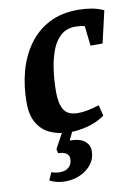

<svg xmlns="http://www.w3.org/2000/svg" viewBox="-84 -571 606 846"><g transform="rotate(-10 219.5 -147.5)"><path d="M198 10Q151 10 113 -6Q75 -22 53 -57.5Q31 -93 31 -151Q31 -226 49 -291.5Q67 -357 103.5 -407.5Q140 -458 195 -486.5Q250 -515 325 -515Q355 -515 384.5 -510Q414 -505 439 -493L406 -350H352L342 -439Q332 -442 321.5 -443Q311 -444 300 -444Q261 -444 235 -421Q209 -398 194.5 -359Q180 -320 173.5 -272Q167 -224 167 -174Q167 -123 184 -95Q201 -67 247 -67Q267 -67 290.5 -71.5Q314 -76 342 -85L354 -36Q317 -11 275.5 -0.5Q234 10 198 10ZM139 220Q102 220 70 204L85 169Q95 173 104.5 174.5Q114 176 123 176Q148 176 163 162.5Q178 149 178 125Q178 112 167.5 102.5Q157 93 129 92L125 73L168 -6H214L189 46Q235 46 256 63.5Q277 81 277 107Q277 141 257.5 166.5Q238 192 206.5 206Q175 220 139 220Z"/></g></svg>

Font: Manuale
Style: Italic
Weight: 400
Italic angle: -11°
Designer: Eduardo Tunni / Pablo Cosgaya
Foundry: Eduardo Tunni / Pablo Cosgaya
Version: Version 1.002